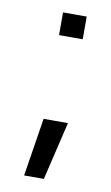

<svg xmlns="http://www.w3.org/2000/svg" viewBox="-65 -435 332 575"><g transform="rotate(10 101.0 -147.5)"><path d="M80 -329H152V-398H80ZM50 103H110L152 -74H78Z"/></g></svg>

Font: Kanit Light
Style: Regular
Weight: 300
Designer: Katatrad Team
Foundry: CadsonDemak
Version: Version 1.000;PS 001.000;hotconv 1.0.88;makeotf.lib2.5.64775